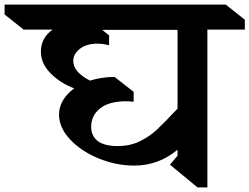

<svg xmlns="http://www.w3.org/2000/svg" viewBox="-104 -806 1086 836"><path d="M962 -677H799V10H756L636 -89L669 -128V-154Q586 -85 481 -85Q402 -85 326 -116Q250 -147 201.5 -198.5Q153 -250 153 -307Q153 -339 170 -368.5Q187 -398 219 -421Q157 -445 115.5 -487.5Q74 -530 74 -581Q74 -641 125 -677H-1L-84 -743V-786H879L962 -720ZM341 -676 371 -652V-609Q344 -616 318 -616Q270 -615 242.5 -592.5Q215 -570 215 -541Q215 -492 288 -455Q339 -471 395 -471L478 -406V-363Q465 -365 441 -365Q368 -364 330.5 -333Q293 -302 293 -254Q293 -214 321.5 -192Q350 -170 409 -170Q461 -170 503 -190Q545 -210 577.5 -240Q610 -270 669 -333V-676Z"/></svg>

Font: Inknut Antiqua Medium
Style: Regular
Weight: 500
Designer: Claus Eggers Sørensen
Foundry: Claus Eggers Sørensen
Version: Version 1.003; ttfautohint (v1.8.2) -l 8 -r 50 -G 200 -x 14 